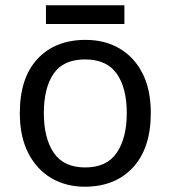

<svg xmlns="http://www.w3.org/2000/svg" viewBox="-20 -697 645 727"><path d="M551 -269Q551 -136 483.5 -63Q416 10 301 10Q230 10 174.5 -22.5Q119 -55 87 -117.5Q55 -180 55 -269Q55 -402 122 -474Q189 -546 304 -546Q377 -546 432.5 -513.5Q488 -481 519.5 -419.5Q551 -358 551 -269ZM146 -269Q146 -174 183.5 -118.5Q221 -63 303 -63Q384 -63 422 -118.5Q460 -174 460 -269Q460 -364 422 -418Q384 -472 302 -472Q220 -472 183 -418Q146 -364 146 -269ZM451 -677V-606H154V-677Z"/></svg>

Font: Noto Sans Siddham
Style: Regular
Weight: 400
Designer: Monotype Design Team
Foundry: Monotype Imaging Inc.
Version: Version 2.004; ttfautohint (v1.8.4.7-5d5b)